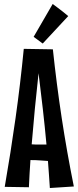

<svg xmlns="http://www.w3.org/2000/svg" viewBox="-20 -946 393 970"><path d="M231.9 3.9Q229.5 -29.8 227.3 -64Q225.1 -98.1 222.2 -132.8Q200.7 -134.3 180.7 -135.7Q160.6 -137.2 140.1 -137.2H133.8Q131.3 -102.1 129.4 -67.9Q127.4 -33.7 126 0L3.9 -2Q34.2 -176.3 58.6 -349.6Q83 -522.9 100.1 -699.2L247.1 -696.8Q265.6 -522.5 291.7 -350.3Q317.9 -178.2 353 -3.9ZM174.8 -576.2Q165 -486.3 156.2 -397Q147.5 -307.6 140.1 -216.8Q150.4 -215.8 161.1 -215.8Q171.9 -215.8 183.1 -215.8H214.8Q206.5 -306.6 196.3 -396Q186 -485.4 174.8 -576.2ZM246.1 -925.8Q258.3 -917 272.2 -906.5Q286.1 -896 297.9 -886.7Q311.5 -876 324.7 -864.7L195.8 -726.1L149.9 -759.8Z"/></svg>

Font: Mouse Memoirs
Style: Regular
Weight: 400
Version: Version 1.000